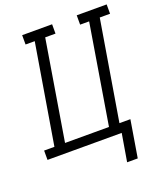

<svg xmlns="http://www.w3.org/2000/svg" viewBox="-175 -842 958 1121"><g transform="rotate(-20 304.5 -281.5)"><path d="M419 172 448 0H-13V-58H51L154 -677H97V-735H283V-677H219L117 -58H390L492 -677H436V-735H622V-677H558L455 -58H523L485 172Z"/></g></svg>

Font: Iosevka Slab LtExObl
Style: Regular
Weight: 300
Width: 7
Italic angle: -9°
Monospace: yes
Designer: Belleve Invis
Foundry: Belleve Invis
Version: Version 11.1.0; ttfautohint (v1.8.3)